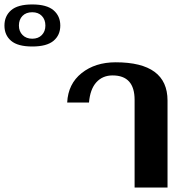

<svg xmlns="http://www.w3.org/2000/svg" viewBox="-288 -843 830 863"><path d="M-268 -728Q-268 -771 -238 -797Q-208 -823 -143 -823Q-78 -823 -47.5 -797Q-17 -771 -17 -728Q-17 -685 -47.5 -659.5Q-78 -634 -143 -634Q-208 -634 -238 -659.5Q-268 -685 -268 -728ZM-84 -728Q-84 -755 -100 -771.5Q-116 -788 -143 -788Q-171 -788 -187 -771.5Q-203 -755 -203 -728Q-203 -702 -186.5 -685.5Q-170 -669 -143 -669Q-116 -669 -100 -685.5Q-84 -702 -84 -728ZM317 -394Q317 -504 218 -504Q173 -504 145 -473Q117 -442 112 -382H14Q18 -466 79 -514.5Q140 -563 232 -563Q465 -563 465 -391V0H317Z"/></svg>

Font: Taviraj SemiBold
Style: Regular
Weight: 600
Designer: Katatrad Team
Foundry: CadsonDemak
Version: Version 1.001